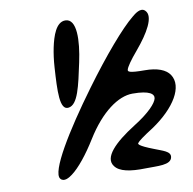

<svg xmlns="http://www.w3.org/2000/svg" viewBox="-107 -1042 1274 1270"><g transform="rotate(-10 530.0 -407.0)"><path d="M280 78C330 41 392 -36 452 -133C554 -297 672 -381 768 -381C886 -381 913 -352 907 -324C900 -293 850 -237 744 -171C603 -82 516 6 564 69C593 110 665 124 768 121C847 119 938 130 947 77C954 38 898 26 845 4C743 -35 746 -47 749 -52C757 -64 793 -91 858 -132C1019 -240 1097 -373 1042 -457C1016 -497 959 -519 874 -519C768 -519 762 -530 765 -542C769 -559 795 -598 846 -658C928 -755 993 -862 947 -906C919 -934 876 -897 858 -882C781 -820 644 -661 501 -466C315 -213 159 40 200 90C221 117 259 94 280 78ZM337 -363C400 -372 424 -491 457 -646C487 -786 494 -935 414 -935C352 -935 324 -847 308 -772C300 -733 294 -689 291 -642C281 -484 274 -353 337 -363Z"/></g></svg>

Font: Venom Sans
Style: BdObl
Weight: 700
Version: Version 1.001